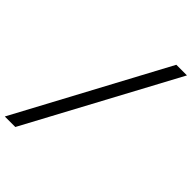

<svg xmlns="http://www.w3.org/2000/svg" viewBox="-383 -795 1105 1105"><g transform="rotate(45 169.0 -243.0)"><path d="M-118 211.5H-32.5L456 -697H369.5Z"/></g></svg>

Font: HK Grotesk SemiBold
Style: Italic
Weight: 600
Italic angle: -16°
Designer: Alfredo Marco Pradil
Foundry: Hanken Design Co.
Version: Version 3.001;FEAKit 1.0